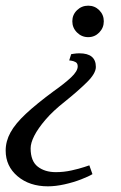

<svg xmlns="http://www.w3.org/2000/svg" viewBox="-36 -520 426 677"><path d="M133 137Q68 137 26 101.5Q-16 66 -16 11Q-16 -22 1 -53Q18 -84 55.5 -119Q93 -154 154 -199Q191 -225 214.5 -247Q238 -269 238 -286Q238 -297 230.5 -301Q223 -305 215.5 -306Q208 -307 208 -307L215 -329Q215 -329 224.5 -330.5Q234 -332 244 -332Q273 -332 287.5 -320Q302 -308 302 -284Q302 -261 270.5 -230Q239 -199 193 -162Q151 -129 124.5 -98Q98 -67 85 -41.5Q72 -16 72 3Q72 48 97 67.5Q122 87 161 87Q189 87 216 81Q243 75 261 69Q279 63 279 63L290 94Q277 102 250 112.5Q223 123 191.5 130Q160 137 133 137ZM275 -389Q252 -389 235.5 -405.5Q219 -422 219 -445Q219 -468 235.5 -484Q252 -500 275 -500Q298 -500 314 -484Q330 -468 330 -445Q330 -422 314 -405.5Q298 -389 275 -389Z"/></svg>

Font: Manuale
Style: Italic
Weight: 400
Italic angle: -11°
Designer: Eduardo Tunni / Pablo Cosgaya
Foundry: Eduardo Tunni / Pablo Cosgaya
Version: Version 1.002